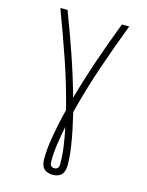

<svg xmlns="http://www.w3.org/2000/svg" viewBox="-136 -818 849 1106"><g transform="rotate(15 288.0 -265.0)"><path d="M288 205Q308 205 326 196.5Q344 188 351 169.5Q358 151 358 131Q358 79 350.5 28Q343 -23 332.5 -74Q322 -125 310 -175Q346 -318 393.5 -457.5Q441 -597 494 -735H450Q405 -617 363.5 -497Q322 -377 288 -255Q254 -377 212.5 -497Q171 -617 126 -735H83Q135 -597 183 -457.5Q231 -318 267 -175Q254 -125 243.5 -74Q233 -23 225.5 28Q218 79 218 131Q218 151 225 169.5Q232 188 250.5 196.5Q269 205 288 205ZM288 166Q280 166 273 162Q266 158 263.5 150Q261 142 261 134Q261 80 269 26Q277 -28 288 -81Q299 -28 307 26Q315 80 315 134Q315 142 312.5 150Q310 158 303 162Q296 166 288 166Z"/></g></svg>

Font: Iosevka Sparkle Extralight
Style: Regular
Weight: 200
Designer: Belleve Invis
Foundry: Belleve Invis
Version: Version 4.5.0; ttfautohint (v1.8.3)